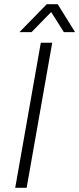

<svg xmlns="http://www.w3.org/2000/svg" viewBox="-20 -888 375 908"><path d="M72 -736H129L222 -831L282 -736H335L253 -868H201ZM52 0H106L227 -686H173Z"/></svg>

Font: Archivo Thin
Style: Italic
Weight: 100
Italic angle: -10°
Designer: Hector Gatti
Foundry: Omnibus-Type
Version: Version 2.001